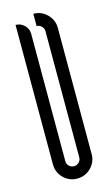

<svg xmlns="http://www.w3.org/2000/svg" viewBox="-105 -687 421 730"><g transform="rotate(-15 105.5 -322.0)"><path d="M77.9 -73.3Q77.9 -61.6 85.8 -53.7Q93.7 -45.8 105.4 -45.8Q116.6 -45.8 124.7 -53.7Q132.9 -61.6 132.9 -73.3V-569.8Q132.9 -581 124.7 -589.1Q116.6 -597.3 105.4 -597.3V-645.6Q137 -645.6 159.3 -623.3Q181.6 -601 181.6 -569.8V-73.3Q181.6 -41.6 159.3 -19.4Q137 2.9 105.4 2.9Q73.7 2.9 51.4 -19.4Q29.2 -41.6 29.2 -73.3V-622.2Q49.1 -622.2 63.5 -608.1Q77.9 -593.9 77.9 -573.9Z"/></g></svg>

Font: Marapfhont
Style: Book
Weight: 400
Version: Version 0.15